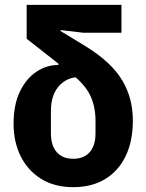

<svg xmlns="http://www.w3.org/2000/svg" viewBox="-20 -760 604 792"><path d="M310 -443Q271 -442 244 -423.5Q217 -405 203.5 -374.5Q190 -344 190 -303V-209Q190 -176 201 -152.5Q212 -129 232.5 -117Q253 -105 282 -105Q311 -105 331.5 -117Q352 -129 363 -152.5Q374 -176 374 -209V-261Q374 -291 368.5 -317.5Q363 -344 351.5 -367.5Q340 -391 320.5 -413Q301 -435 274 -456L90 -600V-740H481V-625H323L230 -636V-632L335 -568Q388 -535 425 -500.5Q462 -466 484.5 -428Q507 -390 517.5 -349Q528 -308 528 -263Q528 -178 498.5 -116.5Q469 -55 414 -21.5Q359 12 282 12Q205 12 150 -22Q95 -56 65.5 -115Q36 -174 36 -250Q36 -328 62 -382Q88 -436 130 -464Q172 -492 221 -492V-514Z"/></svg>

Font: IBM Plex Sans Var
Style: Regular
Weight: 400
Designer: Mike Abbink, Paul van der Laan, Pieter van Rosmalen
Foundry: Bold Monday
Version: Version 3.000